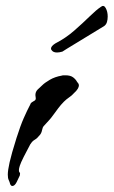

<svg xmlns="http://www.w3.org/2000/svg" viewBox="-20 -615 379 640"><path d="M21 5Q17 5 14 -1Q12 -9 9 -15Q6 -21 6 -33Q6 -47 12 -74Q18 -101 35 -155Q48 -196 59 -221Q70 -246 82 -269V-270Q85 -274 91 -277Q97 -280 99 -283H98Q100 -285 99 -289.5Q98 -294 98 -298Q98 -309 105.5 -316.5Q113 -324 121 -331Q129 -339 146 -349Q163 -359 186 -363Q189 -364 192 -364Q195 -364 198 -364Q215 -364 224 -357Q233 -350 237 -342Q239 -340 241 -337Q243 -334 243 -330Q243 -326 239.5 -319.5Q236 -313 225 -303Q220 -297 210.5 -290.5Q201 -284 193 -276Q183 -266 174 -254Q165 -242 157 -231Q150 -221 142 -212.5Q134 -204 126 -195Q122 -191 120 -180.5Q118 -170 111 -163Q104 -154 95.5 -149Q87 -144 82 -135V-136Q77 -127 71 -115Q65 -103 59 -92Q49 -72 46 -62.5Q43 -53 43 -48Q43 -42 45.5 -40Q48 -38 46 -30Q42 -21 35.5 -8Q29 5 21 5ZM170 -440Q157 -440 152 -448Q150 -450 150 -453Q150 -461 164 -470Q199 -488 227.5 -513Q256 -538 278.5 -560Q301 -582 316 -592Q326 -600 332.5 -588Q339 -576 339 -560Q339 -550 336.5 -541.5Q334 -533 327 -528Q327 -528 313 -519.5Q299 -511 278.5 -498.5Q258 -486 237.5 -473.5Q217 -461 203 -452.5Q189 -444 188 -443Q178 -440 170 -440Z"/></svg>

Font: Vujahday Script
Style: Regular
Weight: 400
Designer: Robert E. Leuschke
Foundry: Robert E. Leuschke
Version: Version 1.010; ttfautohint (v1.8.3)